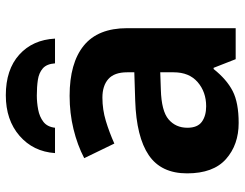

<svg xmlns="http://www.w3.org/2000/svg" viewBox="-108 -702 821 644"><g transform="rotate(-90 302.0 -380.5)"><path d="M302 -557Q412 -557 470.5 -509.5Q529 -462 529 -364V0H425L396 -74H392Q357 -30 318 -10Q279 10 211 10Q138 10 90 -32.5Q42 -75 42 -163Q42 -250 103 -291.5Q164 -333 286 -337L381 -340V-364Q381 -407 358.5 -427Q336 -447 296 -447Q256 -447 218 -435.5Q180 -424 142 -407L93 -508Q137 -531 190.5 -544Q244 -557 302 -557ZM381 -253 323 -251Q251 -249 223 -225Q195 -201 195 -162Q195 -128 215 -113.5Q235 -99 267 -99Q315 -99 348 -127.5Q381 -156 381 -208ZM304 -771Q390 -771 440 -726Q490 -681 494 -606H411Q409 -634 394 -647Q379 -660 355.5 -663.5Q332 -667 303 -667Q280 -667 256 -662.5Q232 -658 215 -645Q198 -632 195 -606H110Q115 -679 168 -725Q221 -771 304 -771Z"/></g></svg>

Font: Noto IKEA Arabic
Style: Bold
Weight: 700
Designer: Monotype Design Team
Foundry: Monotype Imaging Inc.
Version: Version 1.200